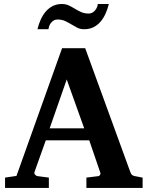

<svg xmlns="http://www.w3.org/2000/svg" viewBox="-20 -924 726 944"><path d="M308.1 -533.2 224.1 -293H394ZM404.8 0V-50.8L463.9 -58.1Q468.8 -59.1 472.2 -64.5Q475.6 -69.8 473.1 -75.2L418.9 -233.9H205.1L149.9 -79.1Q147 -71.3 152.8 -64.9Q158.7 -58.6 164.1 -58.1L220.2 -50.8V0H4.9V-50.8L61 -59.1L285.2 -687H398.9L621.1 -77.1Q625 -67.9 628.7 -64.2Q632.3 -60.5 643.1 -58.1L681.2 -50.8V0ZM515.1 -904.3Q508.8 -878.4 498.5 -856Q488.3 -833.5 473.6 -816.7Q459 -799.8 439.2 -790Q419.4 -780.3 394 -780.3Q374.5 -780.3 359.9 -787.8Q345.2 -795.4 330.8 -804.2Q316.4 -813 300.3 -820.6Q284.2 -828.1 262.2 -828.1Q245.6 -828.1 233.2 -814.5Q220.7 -800.8 218.3 -780.3H164.1Q170.4 -806.2 180.7 -828.6Q190.9 -851.1 205.6 -867.9Q220.2 -884.8 239.7 -894.5Q259.3 -904.3 284.2 -904.3Q303.7 -904.3 318.8 -897Q334 -889.6 348.4 -880.9Q362.8 -872.1 378.9 -864.7Q395 -857.4 417 -857.4Q424.8 -857.4 432.4 -861.1Q439.9 -864.7 445.8 -871.1Q451.7 -877.4 455.8 -886Q460 -894.5 460.9 -904.3Z"/></svg>

Font: Charis SIL Phon
Style: Bold
Weight: 700
Foundry: SIL International
Version: Version 5.000